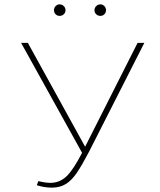

<svg xmlns="http://www.w3.org/2000/svg" viewBox="-20 -855 734 882"><path d="M228 -808Q228 -819 235.5 -827Q243 -835 254 -835Q265 -835 273 -827Q281 -819 281 -808Q281 -797 273 -789.5Q265 -782 254 -782Q243 -782 235.5 -789.5Q228 -797 228 -808ZM414 -808Q414 -819 422 -827Q430 -835 441 -835Q452 -835 459.5 -827Q467 -819 467 -808Q467 -797 459.5 -789.5Q452 -782 441 -782Q430 -782 422 -789.5Q414 -797 414 -808ZM643 -658 389 -158Q356 -95 332.5 -60.5Q309 -26 282 -9.5Q255 7 218 7Q185 7 149 -4L156 -23Q189 -15 211 -15Q254 -15 285.5 -45Q317 -75 357 -153L77 -658H108L371 -181L612 -658Z"/></svg>

Font: Ysabeau Infant Extralight
Style: Regular
Weight: 200
Designer: Christian Thalmann (Catharsis Fonts)
Version: Version 0.003